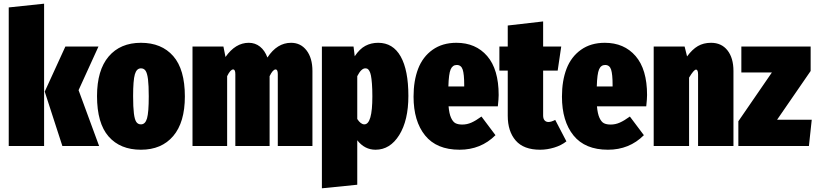

<svg xmlns="http://www.w3.org/2000/svg" viewBox="-20 -784 4382 1031"><path d="M216.8 -764.2V0H26.9V-744.1ZM508.8 -534.2 401.9 -299.8 512.2 0H314.9L220.2 -292L331.1 -534.2Z M972.7 -266.1Q972.7 -127 910.2 -53.5Q847.7 20 736.8 20Q625.5 20 563.2 -51Q501 -122.1 501 -268.1Q501 -407.2 563.5 -480.7Q626 -554.2 736.8 -554.2Q847.7 -554.2 910.2 -482.9Q972.7 -411.6 972.7 -266.1ZM736.8 -417Q713.4 -417 704.1 -384.8Q694.8 -352.5 694.8 -268.1Q694.8 -208 699 -175Q703.1 -142.1 711.9 -129.2Q720.7 -116.2 736.8 -116.2Q760.3 -116.2 769.5 -148.4Q778.8 -180.7 778.8 -266.1Q778.8 -325.7 774.7 -358.4Q770.5 -391.1 761.7 -404.1Q752.9 -417 736.8 -417Z M1543 -554.2Q1594.7 -554.2 1626.2 -513.2Q1657.7 -472.2 1657.7 -402.8V0H1471.7V-386.2Q1471.7 -411.1 1460 -411.1Q1445.3 -411.1 1427.7 -375V0H1243.7V-386.2Q1243.7 -411.1 1231.9 -411.1Q1217.3 -411.1 1199.7 -375V0H1013.7V-534.2H1179.7L1190.9 -478Q1244.1 -554.2 1315.9 -554.2Q1350.1 -554.2 1376 -533.7Q1401.9 -513.2 1416 -475.1Q1467.8 -554.2 1543 -554.2Z M2010.7 -554.2Q2090.3 -554.2 2131.6 -480.7Q2172.9 -407.2 2172.9 -269Q2172.9 -137.7 2123.8 -58.8Q2074.7 20 1996.6 20Q1938 20 1898.4 -30.8V208L1708.5 227.1V-534.2H1878.4L1884.8 -481.9Q1911.1 -521.5 1941.9 -537.8Q1972.7 -554.2 2010.7 -554.2ZM1936.5 -116.2Q1979.5 -116.2 1979.5 -266.1Q1979.5 -305.7 1977.3 -334Q1975.1 -362.3 1971.9 -378.2Q1968.8 -394 1963.4 -403.1Q1958 -412.1 1953.1 -414.6Q1948.2 -417 1941.4 -417Q1919.9 -417 1898.4 -375V-145Q1917 -116.2 1936.5 -116.2Z M2657.7 -273.9Q2657.7 -253.4 2653.3 -212.9H2388.7Q2392.1 -173.3 2402.1 -151.4Q2412.1 -129.4 2426 -122.3Q2439.9 -115.2 2462.4 -115.2Q2487.8 -115.2 2511.5 -125.7Q2535.2 -136.2 2565.4 -158.2L2640.6 -58.1Q2562.5 20 2447.8 20Q2324.7 20 2262.7 -56.6Q2200.7 -133.3 2200.7 -265.1Q2200.7 -350.6 2225.3 -414.8Q2250 -479 2302.7 -516.6Q2355.5 -554.2 2430.7 -554.2Q2534.7 -554.2 2596.2 -482.9Q2657.7 -411.6 2657.7 -273.9ZM2472.7 -319.8V-328.1Q2472.7 -385.3 2464.6 -410.2Q2456.5 -435.1 2432.6 -435.1Q2410.2 -435.1 2399.9 -411.4Q2389.6 -387.7 2387.7 -319.8Z M2961.4 -140.1 3021.5 -24.9Q2993.7 -2.9 2955.6 8.5Q2917.5 20 2880.4 20Q2792 20 2749.3 -29.3Q2706.5 -78.6 2706.5 -162.1V-404.8H2661.6V-534.2H2706.5V-647L2896.5 -668.9V-534.2H2993.7L2974.6 -404.8H2896.5V-164.1Q2896.5 -146.5 2904.3 -137.7Q2912.1 -128.9 2925.3 -128.9Q2939.9 -128.9 2961.4 -140.1Z M3454.6 -273.9Q3454.6 -253.4 3450.2 -212.9H3185.5Q3189 -173.3 3199 -151.4Q3209 -129.4 3222.9 -122.3Q3236.8 -115.2 3259.3 -115.2Q3284.7 -115.2 3308.3 -125.7Q3332 -136.2 3362.3 -158.2L3437.5 -58.1Q3359.4 20 3244.6 20Q3121.6 20 3059.6 -56.6Q2997.6 -133.3 2997.6 -265.1Q2997.6 -350.6 3022.2 -414.8Q3046.9 -479 3099.6 -516.6Q3152.3 -554.2 3227.5 -554.2Q3331.5 -554.2 3393.1 -482.9Q3454.6 -411.6 3454.6 -273.9ZM3269.5 -319.8V-328.1Q3269.5 -385.3 3261.5 -410.2Q3253.4 -435.1 3229.5 -435.1Q3207 -435.1 3196.8 -411.4Q3186.5 -387.7 3184.6 -319.8Z M3798.3 -554.2Q3854.5 -554.2 3886.5 -513.4Q3918.5 -472.7 3918.5 -402.8V0H3728.5V-384.8Q3728.5 -410.2 3717.3 -410.2Q3706.1 -410.2 3680.2 -367.2V0H3490.2V-534.2H3656.2L3669.4 -481Q3697.3 -519 3727.5 -536.6Q3757.8 -554.2 3798.3 -554.2Z M4333 -534.2V-402.8L4152.8 -141.1H4338.9L4323.7 0H3944.8V-132.8L4125 -395H3960.9V-534.2Z"/></svg>

Font: Fira Sans Compressed Heavy
Style: Regular
Weight: 900
Width: 1
Designer: Carrois Corporate & Edenspiekermann AG
Foundry: Carrois Corporate GbR & Edenspiekermann AG
Version: Version 4.203;PS 004.203;hotconv 1.0.88;makeotf.lib2.5.64775